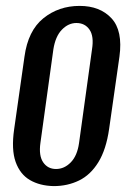

<svg xmlns="http://www.w3.org/2000/svg" viewBox="-20 -618 436 651"><path d="M162 13Q115 12 81.5 -7.5Q48 -27 33 -69Q18 -111 28 -180L63 -426Q75 -514 127 -556Q179 -598 250 -598Q319 -598 358 -556Q397 -514 385 -426L350 -181Q340 -111 313.5 -68Q287 -25 248 -6Q209 13 162 13ZM170 -45Q198 -45 220 -67.5Q242 -90 248 -133L292 -451Q299 -495 283.5 -517.5Q268 -540 239 -540Q212 -540 190 -517.5Q168 -495 161 -451L117 -133Q111 -90 126.5 -67.5Q142 -45 170 -45Z"/></svg>

Font: Alumni Sans Thin SemiBold
Style: Italic
Weight: 600
Italic angle: -8°
Version: Version 1.016